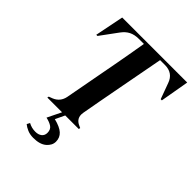

<svg xmlns="http://www.w3.org/2000/svg" viewBox="-246 -792 1157 1157"><g transform="rotate(45 332.0 -214.0)"><path d="M132 0 134 -10 158 -19Q204 -38 214 -87L263 -350Q271 -392 280.5 -443.5Q290 -495 299 -546.5Q308 -598 315 -640H272Q236 -640 210 -627Q184 -614 163 -585L83 -476H73L110 -660H664L632 -476H622L585 -577Q563 -640 494 -640H453L391 -311Q381 -260 370.5 -201.5Q360 -143 350 -88Q341 -36 389 -16L402 -10L400 0ZM214 89 258 -1H285L256 60Q309 73 333 95Q357 117 357 151Q357 183 328 207.5Q299 232 244 232Q215 232 193 222.5Q171 213 157 201L167 182Q194 197 226 197Q252 197 267.5 184.5Q283 172 283 150Q283 122 264.5 109Q246 96 214 89Z"/></g></svg>

Font: DM Serif Display
Style: Italic
Weight: 400
Italic angle: -12°
Designer: Colophon Foundry, Frank Grießhammer
Foundry: Colophon Foundry
Version: Version 5.100; ttfautohint (v1.8.2)